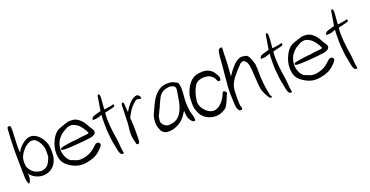

<svg xmlns="http://www.w3.org/2000/svg" viewBox="-29 -1294 3795 1969"><g transform="rotate(-20 1868.0 -309.5)"><path d="M49.8 -630.9Q54.7 -635.7 63.5 -635.7Q64.5 -635.7 65.4 -635.7Q76.2 -635.7 80.1 -628.9Q87.9 -612.3 80.1 -485.4Q73.2 -362.3 82 -347.7Q83 -344.7 85 -349.6Q95.7 -377.9 130.9 -410.2Q182.6 -458 227.5 -461.9Q277.3 -465.8 323.2 -421.9Q368.2 -377.9 384.8 -313.5Q390.6 -289.1 390.6 -244.1Q390.6 -200.2 384.8 -174.8Q358.4 -72.3 269.5 -46.9Q203.1 -29.3 140.6 -61.5Q124 -70.3 109.4 -83Q93.8 -95.7 87.9 -108.4Q84 -116.2 83 -108.4Q83 -103.5 85 -88.9Q85 -56.6 75.2 -34.2Q65.4 -12.7 57.6 -12.7Q51.8 -12.7 44.9 -40Q40 -60.5 38.1 -84Q37.1 -107.4 36.1 -206.1Q34.2 -288.1 34.2 -352.5Q35.2 -458 38.1 -512.7Q43 -595.7 43.9 -611.3Q45.9 -627 49.8 -630.9ZM272.5 -407.2Q253.9 -417 236.3 -417Q228.5 -417 221.7 -416Q197.3 -410.2 162.1 -384.8Q127.9 -353.5 103.5 -312.5Q90.8 -285.2 87.9 -271.5Q85 -257.8 85 -224.6Q86.9 -204.1 87.9 -195.3Q87.9 -185.5 96.7 -170.9Q105.5 -152.3 122.1 -134.8Q139.6 -117.2 155.3 -108.4Q182.6 -94.7 210.9 -91.8Q217.8 -90.8 223.6 -90.8Q244.1 -90.8 259.8 -98.6Q283.2 -109.4 294.9 -122.1Q306.6 -134.8 320.3 -163.1Q331.1 -185.5 335 -200.2Q338.9 -215.8 338.9 -252.9Q338.9 -284.2 336.9 -294.9Q335 -305.7 329.1 -323.2Q306.6 -381.8 272.5 -407.2Z M651.4 -472.7Q654.3 -473.6 668 -473.6Q676.8 -473.6 689.5 -473.6Q713.9 -472.7 728.5 -466.8Q744.1 -461.9 764.6 -446.3Q803.7 -417 832 -361.3Q841.8 -341.8 852.5 -328.1Q872.1 -299.8 872.1 -288.1Q872.1 -279.3 867.2 -268.6Q862.3 -258.8 854.5 -255.9Q843.8 -251 838.9 -247.1Q827.1 -238.3 735.4 -229.5Q512.7 -209 493.2 -221.7Q472.7 -237.3 512.7 -249Q623 -268.6 647.5 -268.6Q670.9 -268.6 680.7 -271.5Q699.2 -276.4 784.2 -284.2Q803.7 -288.1 806.6 -288.1Q813.5 -294.9 789.1 -333Q765.6 -371.1 743.2 -391.6Q709 -419.9 672.9 -427.7Q651.4 -427.7 626 -420.9Q592.8 -405.3 560.5 -383.8Q501 -336.9 485.4 -269.5Q468.8 -202.1 502 -136.7Q512.7 -118.2 526.4 -104.5Q540 -90.8 545.9 -90.8Q550.8 -90.8 579.1 -78.1Q604.5 -65.4 629.9 -64.5Q671.9 -62.5 722.7 -80.1Q772.5 -97.7 816.4 -142.6Q838.9 -163.1 844.7 -165Q850.6 -166 859.4 -166Q877.9 -165 883.8 -149.4Q885.7 -145.5 885.7 -140.6Q885.7 -135.7 882.8 -129.9Q877.9 -120.1 859.4 -99.6Q829.1 -68.4 802.7 -51.8Q776.4 -35.2 732.4 -22.5Q683.6 -8.8 643.6 -8.8Q627.9 -8.8 613.3 -10.7Q561.5 -17.6 507.8 -52.7Q463.9 -81.1 444.3 -118.2Q425.8 -155.3 425.8 -211.9Q425.8 -274.4 455.1 -336.9Q484.4 -399.4 524.4 -425.8Q542 -436.5 581.1 -450.2Q619.1 -463.9 651.4 -472.7Z M1030.3 -625Q1035.2 -627.9 1039.1 -628.9Q1045.9 -628.9 1049.8 -620.1Q1056.6 -599.6 1045.9 -498Q1042 -464.8 1043 -463.9Q1045.9 -461.9 1082 -467.8Q1119.1 -472.7 1129.9 -476.6Q1142.6 -482.4 1147.5 -480.5Q1152.3 -477.5 1152.3 -467.8Q1152.3 -459 1149.4 -457Q1146.5 -455.1 1131.8 -450.2Q1103.5 -442.4 1053.7 -431.6Q1049.8 -430.7 1041 -428.7Q1041 -422.9 1038.1 -403.3Q1034.2 -364.3 1041 -279.3Q1048.8 -194.3 1060.5 -132.8Q1064.5 -109.4 1067.4 -64.5Q1071.3 -8.8 1077.1 12.7Q1081.1 25.4 1076.2 28.3Q1074.2 30.3 1069.3 30.3Q1066.4 30.3 1063.5 29.3Q1054.7 28.3 1049.8 24.4Q1033.2 10.7 1023.4 -51.8Q1020.5 -74.2 1016.6 -87.9Q1004.9 -128.9 995.1 -252.9Q993.2 -289.1 994.1 -345.7Q994.1 -403.3 997.1 -415Q999 -418.9 998 -419.9Q997.1 -420.9 990.2 -418.9Q978.5 -415 964.8 -409.2Q946.3 -402.3 921.9 -401.4Q913.1 -400.4 895.5 -399.4Q895.5 -402.3 896.5 -411.1Q898.4 -424.8 914.1 -433.6Q929.7 -442.4 972.7 -453.1Q1000 -460.9 1001 -460.9Q1002 -461.9 1019.5 -573.2Q1026.4 -623 1030.3 -625Z M1370.1 -475.6Q1388.7 -485.4 1402.3 -485.4Q1413.1 -485.4 1420.9 -478.5Q1429.7 -470.7 1435.5 -460.9Q1438.5 -453.1 1438.5 -448.2Q1438.5 -445.3 1438.5 -444.3Q1436.5 -439.5 1433.6 -438.5Q1431.6 -438.5 1422.9 -439.5Q1412.1 -441.4 1402.3 -444.3Q1392.6 -448.2 1377.9 -439.5Q1365.2 -431.6 1340.8 -407.2Q1317.4 -382.8 1303.7 -362.3Q1290 -342.8 1276.4 -315.4Q1271.5 -305.7 1262.7 -288.1Q1263.7 -279.3 1266.6 -252Q1269.5 -213.9 1269.5 -126Q1269.5 -50.8 1266.6 -34.2Q1264.6 -16.6 1251 -11.7Q1248 -10.7 1245.1 -10.7Q1240.2 -10.7 1236.3 -13.7Q1229.5 -18.6 1229.5 -27.3Q1229.5 -34.2 1226.6 -41Q1222.7 -46.9 1215.8 -87.9Q1211.9 -113.3 1211.9 -140.6Q1211.9 -173.8 1217.8 -209Q1222.7 -237.3 1224.6 -340.8Q1225.6 -424.8 1227.5 -444.3Q1230.5 -463.9 1240.2 -464.8Q1247.1 -465.8 1251 -460Q1254.9 -454.1 1255.9 -442.4Q1255.9 -420.9 1258.8 -388.7Q1260.7 -356.4 1262.7 -356.4Q1264.6 -356.4 1272.5 -371.1Q1289.1 -402.3 1317.4 -432.6Q1345.7 -463.9 1370.1 -475.6Z M1705.1 -489.3Q1727.5 -493.2 1748 -493.2Q1786.1 -493.2 1816.4 -477.5Q1836.9 -467.8 1846.7 -460Q1856.4 -451.2 1856.4 -435.5Q1856.4 -418 1859.4 -416Q1862.3 -414.1 1861.3 -383.8Q1861.3 -354.5 1857.4 -318.4Q1850.6 -264.6 1855.5 -203.1Q1860.4 -141.6 1873 -104.5Q1879.9 -82 1881.8 -61.5Q1882.8 -51.8 1882.8 -45.9Q1882.8 -43.9 1882.8 -43Q1881.8 -39.1 1877 -36.1Q1861.3 -27.3 1838.9 -54.7Q1815.4 -82 1810.5 -127.9Q1807.6 -163.1 1807.6 -167Q1807.6 -172.9 1798.8 -158.2Q1797.9 -157.2 1796.9 -155.3Q1767.6 -107.4 1736.3 -80.1Q1705.1 -52.7 1647.5 -32.2Q1623 -24.4 1591.8 -24.4Q1571.3 -24.4 1564.5 -25.4Q1556.6 -27.3 1545.9 -33.2Q1520.5 -45.9 1511.7 -63.5Q1502.9 -81.1 1492.2 -116.2Q1488.3 -134.8 1488.3 -156.2Q1488.3 -183.6 1494.1 -215.8Q1498 -233.4 1524.4 -289.1Q1549.8 -345.7 1567.4 -376Q1625 -473.6 1705.1 -489.3ZM1780.3 -448.2Q1766.6 -453.1 1751 -453.1Q1736.3 -453.1 1719.7 -449.2Q1682.6 -441.4 1660.2 -421.9Q1648.4 -413.1 1638.7 -399.4Q1628.9 -385.7 1621.1 -368.2Q1621.1 -368.2 1596.7 -317.4Q1592.8 -307.6 1584 -287.1Q1574.2 -267.6 1571.3 -262.7Q1564.5 -246.1 1560.5 -237.3Q1553.7 -227.5 1550.8 -219.7Q1545.9 -214.8 1542 -191.4Q1537.1 -168 1537.1 -155.3Q1537.1 -132.8 1558.6 -110.4Q1574.2 -93.8 1602.5 -85.9Q1626 -85.9 1659.2 -92.8Q1709 -103.5 1742.2 -151.4Q1776.4 -200.2 1791 -275.4Q1793.9 -293 1802.7 -343.8Q1811.5 -394.5 1811.5 -411.1Q1811.5 -412.1 1811.5 -413.1Q1812.5 -424.8 1802.7 -433.6Q1794.9 -443.4 1780.3 -448.2Z M2078.1 -480.5Q2100.6 -483.4 2120.1 -483.4Q2139.6 -483.4 2155.3 -480.5Q2198.2 -470.7 2226.6 -441.4Q2240.2 -424.8 2254.9 -399.4Q2269.5 -374 2269.5 -363.3Q2269.5 -353.5 2267.6 -346.7Q2265.6 -338.9 2259.8 -334Q2248 -333 2241.2 -335Q2234.4 -337.9 2228.5 -354.5Q2223.6 -371.1 2209 -386.7Q2194.3 -401.4 2178.7 -411.1Q2152.3 -423.8 2115.2 -422.9Q2078.1 -422.9 2050.8 -409.2Q2032.2 -399.4 2026.4 -392.6Q2020.5 -385.7 2010.7 -370.1Q1991.2 -337.9 1980.5 -300.8Q1966.8 -256.8 1963.9 -220.7Q1960.9 -184.6 1974.6 -157.2Q1986.3 -130.9 2012.7 -104.5Q2040 -79.1 2070.3 -70.3Q2128.9 -54.7 2185.5 -114.3Q2204.1 -132.8 2218.8 -158.2Q2233.4 -183.6 2239.3 -201.2Q2251 -233.4 2278.3 -206.1Q2283.2 -201.2 2284.2 -194.3Q2284.2 -186.5 2277.3 -177.7Q2270.5 -167 2260.7 -138.7Q2252.9 -117.2 2240.2 -91.8Q2227.5 -66.4 2220.7 -57.6Q2203.1 -38.1 2171.9 -24.4Q2133.8 -6.8 2095.7 -6.8Q2065.4 -6.8 2035.2 -16.6Q1965.8 -40 1935.5 -100.6Q1920.9 -131.8 1914.1 -158.2Q1909.2 -180.7 1909.2 -214.8Q1909.2 -220.7 1909.2 -226.6Q1909.2 -273.4 1915 -300.8Q1928.7 -351.6 1954.1 -393.6Q1980.5 -434.6 2014.6 -458Q2039.1 -473.6 2078.1 -480.5Z M2366.2 -646.5Q2373 -650.4 2382.8 -650.4Q2383.8 -650.4 2384.8 -650.4Q2393.6 -650.4 2394.5 -646.5Q2396.5 -642.6 2394.5 -615.2Q2391.6 -584 2391.6 -542Q2391.6 -502 2387.7 -449.2Q2383.8 -392.6 2381.8 -363.3Q2381.8 -354.5 2379.9 -336.9Q2384.8 -344.7 2400.4 -366.2Q2417 -392.6 2444.3 -422.9Q2470.7 -454.1 2493.2 -467.8Q2535.2 -496.1 2568.4 -487.3Q2585 -486.3 2597.7 -482.4Q2610.4 -478.5 2621.1 -463.9Q2630.9 -449.2 2642.6 -418.9Q2653.3 -389.6 2658.2 -369.1Q2663.1 -343.8 2663.1 -227.5Q2667 -151.4 2678.7 -80.1Q2691.4 -8.8 2699.2 -8.8Q2701.2 -8.8 2702.1 -4.9Q2703.1 -2.9 2703.1 -2Q2703.1 0 2702.1 2Q2698.2 6.8 2693.4 9.8Q2686.5 12.7 2674.8 -1Q2663.1 -14.6 2646.5 -48.8Q2626 -92.8 2625 -99.6Q2615.2 -138.7 2610.4 -230.5Q2606.4 -342.8 2595.7 -385.7Q2584 -429.7 2554.7 -439.5Q2546.9 -442.4 2542 -441.4Q2536.1 -439.5 2519.5 -430.7Q2464.8 -377 2410.2 -307.6Q2381.8 -264.6 2372.1 -229.5Q2362.3 -194.3 2363.3 -102.5Q2364.3 -47.9 2365.2 -34.2Q2366.2 -19.5 2371.1 -8.8Q2381.8 13.7 2368.2 21.5Q2365.2 22.5 2360.4 22.5Q2355.5 22.5 2348.6 21.5Q2335.9 19.5 2335.9 12.7Q2335.9 8.8 2332 3.9Q2316.4 -9.8 2315.4 -88.9Q2314.5 -127.9 2312.5 -168Q2312.5 -178.7 2312.5 -192.4Q2312.5 -218.8 2314.5 -256.8Q2316.4 -272.5 2320.3 -314.5Q2324.2 -356.4 2325.2 -373Q2329.1 -418.9 2335 -473.6Q2340.8 -558.6 2341.8 -564.5Q2347.7 -621.1 2353.5 -631.8Q2359.4 -642.6 2366.2 -646.5Z M2865.2 -625Q2870.1 -627.9 2874 -628.9Q2880.9 -628.9 2884.8 -620.1Q2891.6 -599.6 2880.9 -498Q2877 -464.8 2877.9 -463.9Q2880.9 -461.9 2917 -467.8Q2954.1 -472.7 2964.8 -476.6Q2977.5 -482.4 2982.4 -480.5Q2987.3 -477.5 2987.3 -467.8Q2987.3 -459 2984.4 -457Q2981.4 -455.1 2966.8 -450.2Q2938.5 -442.4 2888.7 -431.6Q2884.8 -430.7 2876 -428.7Q2876 -422.9 2873 -403.3Q2869.1 -364.3 2876 -279.3Q2883.8 -194.3 2895.5 -132.8Q2899.4 -109.4 2902.3 -64.5Q2906.2 -8.8 2912.1 12.7Q2916 25.4 2911.1 28.3Q2909.2 30.3 2904.3 30.3Q2901.4 30.3 2898.4 29.3Q2889.6 28.3 2884.8 24.4Q2868.2 10.7 2858.4 -51.8Q2855.5 -74.2 2851.6 -87.9Q2839.8 -128.9 2830.1 -252.9Q2828.1 -289.1 2829.1 -345.7Q2829.1 -403.3 2832 -415Q2834 -418.9 2833 -419.9Q2832 -420.9 2825.2 -418.9Q2813.5 -415 2799.8 -409.2Q2781.2 -402.3 2756.8 -401.4Q2748 -400.4 2730.5 -399.4Q2730.5 -402.3 2731.4 -411.1Q2733.4 -424.8 2749 -433.6Q2764.6 -442.4 2807.6 -453.1Q2835 -460.9 2835.9 -460.9Q2836.9 -461.9 2854.5 -573.2Q2861.3 -623 2865.2 -625Z M3200.2 -472.7Q3203.1 -473.6 3216.8 -473.6Q3225.6 -473.6 3238.3 -473.6Q3262.7 -472.7 3277.3 -466.8Q3293 -461.9 3313.5 -446.3Q3352.5 -417 3380.9 -361.3Q3390.6 -341.8 3401.4 -328.1Q3420.9 -299.8 3420.9 -288.1Q3420.9 -279.3 3416 -268.6Q3411.1 -258.8 3403.3 -255.9Q3392.6 -251 3387.7 -247.1Q3376 -238.3 3284.2 -229.5Q3061.5 -209 3042 -221.7Q3021.5 -237.3 3061.5 -249Q3171.9 -268.6 3196.3 -268.6Q3219.7 -268.6 3229.5 -271.5Q3248 -276.4 3333 -284.2Q3352.5 -288.1 3355.5 -288.1Q3362.3 -294.9 3337.9 -333Q3314.5 -371.1 3292 -391.6Q3257.8 -419.9 3221.7 -427.7Q3200.2 -427.7 3174.8 -420.9Q3141.6 -405.3 3109.4 -383.8Q3049.8 -336.9 3034.2 -269.5Q3017.6 -202.1 3050.8 -136.7Q3061.5 -118.2 3075.2 -104.5Q3088.9 -90.8 3094.7 -90.8Q3099.6 -90.8 3127.9 -78.1Q3153.3 -65.4 3178.7 -64.5Q3220.7 -62.5 3271.5 -80.1Q3321.3 -97.7 3365.2 -142.6Q3387.7 -163.1 3393.6 -165Q3399.4 -166 3408.2 -166Q3426.8 -165 3432.6 -149.4Q3434.6 -145.5 3434.6 -140.6Q3434.6 -135.7 3431.6 -129.9Q3426.8 -120.1 3408.2 -99.6Q3377.9 -68.4 3351.6 -51.8Q3325.2 -35.2 3281.2 -22.5Q3232.4 -8.8 3192.4 -8.8Q3176.8 -8.8 3162.1 -10.7Q3110.4 -17.6 3056.6 -52.7Q3012.7 -81.1 2993.2 -118.2Q2974.6 -155.3 2974.6 -211.9Q2974.6 -274.4 3003.9 -336.9Q3033.2 -399.4 3073.2 -425.8Q3090.8 -436.5 3129.9 -450.2Q3168 -463.9 3200.2 -472.7Z M3579.1 -625Q3584 -627.9 3587.9 -628.9Q3594.7 -628.9 3598.6 -620.1Q3605.5 -599.6 3594.7 -498Q3590.8 -464.8 3591.8 -463.9Q3594.7 -461.9 3630.9 -467.8Q3668 -472.7 3678.7 -476.6Q3691.4 -482.4 3696.3 -480.5Q3701.2 -477.5 3701.2 -467.8Q3701.2 -459 3698.2 -457Q3695.3 -455.1 3680.7 -450.2Q3652.3 -442.4 3602.5 -431.6Q3598.6 -430.7 3589.8 -428.7Q3589.8 -422.9 3586.9 -403.3Q3583 -364.3 3589.8 -279.3Q3597.7 -194.3 3609.4 -132.8Q3613.3 -109.4 3616.2 -64.5Q3620.1 -8.8 3626 12.7Q3629.9 25.4 3625 28.3Q3623 30.3 3618.2 30.3Q3615.2 30.3 3612.3 29.3Q3603.5 28.3 3598.6 24.4Q3582 10.7 3572.3 -51.8Q3569.3 -74.2 3565.4 -87.9Q3553.7 -128.9 3543.9 -252.9Q3542 -289.1 3543 -345.7Q3543 -403.3 3545.9 -415Q3547.9 -418.9 3546.9 -419.9Q3545.9 -420.9 3539.1 -418.9Q3527.3 -415 3513.7 -409.2Q3495.1 -402.3 3470.7 -401.4Q3461.9 -400.4 3444.3 -399.4Q3444.3 -402.3 3445.3 -411.1Q3447.3 -424.8 3462.9 -433.6Q3478.5 -442.4 3521.5 -453.1Q3548.8 -460.9 3549.8 -460.9Q3550.8 -461.9 3568.4 -573.2Q3575.2 -623 3579.1 -625Z"/></g></svg>

Font: Yahfie
Style: Heavy
Weight: 600
Designer: Joe Palazzolo
Foundry: jozolo LLC
Version: Version 001.000